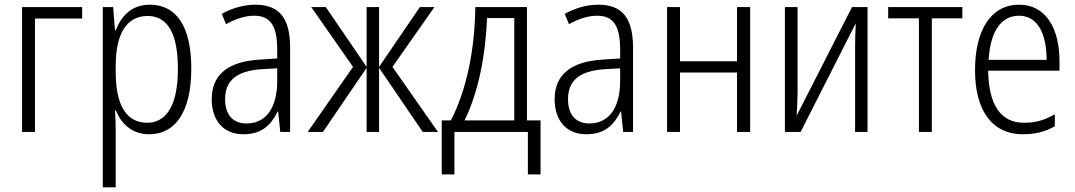

<svg xmlns="http://www.w3.org/2000/svg" viewBox="-20 -562 4580 818"><path d="M330 -532H74V0H129V-483H330Z M618 -542C541 -542 497 -494 473 -433H470L462 -532H418V236H473V-1C473 -30 472 -64 470 -91H474C496 -36 541 10 616 10C727 10 795 -86 795 -269C795 -451 731 -542 618 -542ZM609 -494C697 -494 738 -414 738 -269C738 -114 689 -39 607 -39C519 -39 473 -113 473 -254V-282C473 -416 518 -494 609 -494Z M1068 -542C1016 -542 966 -526 925 -503L943 -459C985 -482 1024 -495 1063 -495C1129 -495 1161 -456 1161 -353V-313L1086 -308C953 -300 882 -245 882 -139C882 -52 929 10 1017 10C1096 10 1135 -30 1163 -87H1165L1174 0H1216V-359C1216 -485 1170 -542 1068 -542ZM1161 -271V-217C1161 -105 1115 -36 1030 -36C973 -36 939 -72 939 -140C939 -219 989 -260 1093 -267Z M1831 -532H1769L1595 -277V-532H1542V-277L1368 -532H1306L1484 -277L1291 0H1356L1542 -273V0H1595V-273L1781 0H1846L1652 -277Z M2225 -532H2005C2003 -356 1970 -183 1901 -49H1862V181H1916V0H2229V181H2283V-49H2225ZM2171 -485V-49H1959C2019 -170 2049 -330 2055 -485Z M2529 -542C2477 -542 2427 -526 2386 -503L2404 -459C2446 -482 2485 -495 2524 -495C2590 -495 2622 -456 2622 -353V-313L2547 -308C2414 -300 2343 -245 2343 -139C2343 -52 2390 10 2478 10C2557 10 2596 -30 2624 -87H2626L2635 0H2677V-359C2677 -485 2631 -542 2529 -542ZM2622 -271V-217C2622 -105 2576 -36 2491 -36C2434 -36 2400 -72 2400 -140C2400 -219 2450 -260 2554 -267Z M2877 -532H2822V0H2877V-253H3120V0H3176V-532H3120V-301H2877Z M3378 -532H3324V0H3391L3626 -463C3624 -430 3623 -388 3623 -354V0H3676V-532H3610L3374 -69C3376 -102 3378 -140 3378 -171Z M4080 -484V-532H3764V-484H3895V0H3950V-484Z M4322 -542C4200 -542 4134 -431 4134 -263C4134 -98 4202 10 4338 10C4392 10 4433 -1 4474 -24V-75C4428 -49 4391 -39 4342 -39C4243 -39 4192 -116 4190 -261H4494V-301C4494 -436 4439 -542 4322 -542ZM4322 -495C4403 -495 4439 -414 4439 -307H4192C4199 -431 4247 -495 4322 -495Z"/></svg>

Font: Noto Sans Display SemiCondensed Light
Style: Regular
Weight: 300
Width: 4
Designer: Monotype Design Team
Foundry: Monotype Imaging Inc.
Version: Version 1.900